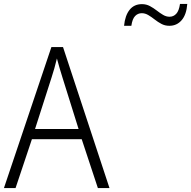

<svg xmlns="http://www.w3.org/2000/svg" viewBox="-20 -955 971 975"><path d="M477 0 395 -248H142L59 0H0L241 -716H300L536 0ZM297 -562Q291 -581 283 -608Q275 -635 269 -658Q263 -633 256 -608Q249 -583 242 -562L158 -300H379ZM610 -824Q615 -876 638 -905Q661 -934 701 -934Q723 -934 741.5 -924Q760 -914 776 -901.5Q792 -889 808 -879.5Q824 -870 841 -870Q861 -870 875 -885Q889 -900 894 -935H931Q927 -881 902.5 -852.5Q878 -824 840 -824Q818 -824 800 -833.5Q782 -843 765.5 -856Q749 -869 733 -878.5Q717 -888 700 -888Q680 -888 666 -873.5Q652 -859 647 -824Z"/></svg>

Font: Noto Sans Thai Looped SemiCondensed Light
Style: Regular
Weight: 300
Width: 4
Designer: Sasikarn Vongin, Ben Mitchell
Foundry: The Fontpad Ltd
Version: Version 1.001; ttfautohint (v1.8.4.7-5d5b)